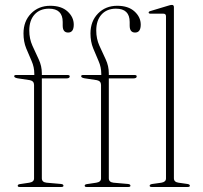

<svg xmlns="http://www.w3.org/2000/svg" viewBox="-20 -744 806 764"><path d="M146.5 -34.5Q146.5 -19 165.5 -17L222.5 -12Q232.5 -11 232.5 -5Q232.5 0 224 0H58Q50.5 0 50.5 -5Q50.5 -10.5 60 -11.5L96.5 -17Q115.5 -20 115.5 -34V-406Q115.5 -421.5 99 -425L49.5 -432.5Q36.5 -435 36.5 -440.5Q36.5 -445.5 43 -445.5H116.5V-450Q116.5 -477 105.8 -501.2Q95 -525.5 84.2 -551.8Q73.5 -578 73.5 -611Q73.5 -659.5 103.5 -690.2Q133.5 -721 180 -721Q224 -721 248.8 -698.5Q273.5 -676 273.5 -646Q273.5 -614.5 251 -614.5Q229.5 -614.5 229.5 -642V-656.5Q229.5 -709.5 175 -709.5Q138.5 -709.5 117.5 -686.2Q96.5 -663 96.5 -622.5Q96.5 -590 109 -562.2Q121.5 -534.5 134 -508Q146.5 -481.5 146.5 -452V-445.5H249.5Q257.5 -445.5 257.5 -440Q257.5 -432 243.5 -432H146.5ZM413 -34.5Q413 -19 432 -17L489 -12Q499 -11 499 -5Q499 0 490.5 0H324.5Q317 0 317 -5Q317 -10.5 326.5 -11.5L363 -17Q382 -20 382 -34V-406Q382 -421.5 365.5 -425L316 -432.5Q303 -435 303 -440.5Q303 -445.5 309.5 -445.5H383V-450Q383 -477 372.2 -501.2Q361.5 -525.5 350.8 -551.8Q340 -578 340 -611Q340 -659.5 370 -690.2Q400 -721 446.5 -721Q490.5 -721 515.2 -698.5Q540 -676 540 -646Q540 -614.5 517.5 -614.5Q496 -614.5 496 -642V-656.5Q496 -709.5 441.5 -709.5Q405 -709.5 384 -686.2Q363 -663 363 -622.5Q363 -590 375.5 -562.2Q388 -534.5 400.5 -508Q413 -481.5 413 -452V-445.5H516Q524 -445.5 524 -440Q524 -432 510 -432H413ZM672 -715.5V-34.5Q672 -19.5 690.5 -17L725.5 -12Q735.5 -10.5 735.5 -5Q735.5 0 727 0H583.5Q575.5 0 575.5 -5Q575.5 -10.5 586.5 -12L622 -17Q640.5 -20 640.5 -34V-679Q640.5 -689.5 630.5 -689.5H580Q571.5 -689.5 571.5 -694Q571.5 -698.5 580 -700.5L648 -721Q658.5 -724.5 664 -724.5Q672 -724.5 672 -715.5Z"/></svg>

Font: Fraunces 72pt Thin
Style: Regular
Weight: 100
Version: Version 1.000;[b76b70a41]